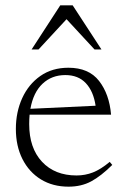

<svg xmlns="http://www.w3.org/2000/svg" viewBox="-20 -690 475 720"><path d="M236.5 -436Q313 -436 351.5 -386.5Q390 -337 396.5 -260H91Q89.5 -243 89.5 -224.5Q89.5 -135 137.5 -83.5Q185.5 -32 267 -32Q299.5 -32 328.8 -43.5Q358 -55 391.5 -83L401 -71.5Q358.5 -29.5 321.8 -9.8Q285 10 237 10Q178 10 133.5 -17.2Q89 -44.5 64.2 -93.5Q39.5 -142.5 39.5 -206.5Q39.5 -269.5 63.2 -321.8Q87 -374 131.2 -405Q175.5 -436 236.5 -436ZM225 -408.5Q174 -408.5 139.5 -376Q105 -343.5 94 -282L338.5 -293.5Q330.5 -347.5 302 -378Q273.5 -408.5 225 -408.5ZM98.5 -504.5 206 -670H252.5L360.5 -504.5H334.5L229.5 -618L124.5 -504.5Z"/></svg>

Font: Newsreader Text Light
Style: Regular
Weight: 300
Designer: Hugues Gentile
Foundry: Production Type
Version: Version 1.001